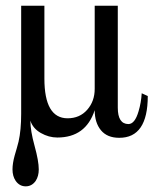

<svg xmlns="http://www.w3.org/2000/svg" viewBox="-20 -469 567 682"><path d="M504.9 -127.9Q504.9 21 403.3 20.5Q360.8 20.5 338.6 -6.3Q316.4 -33.2 316.4 -77.6Q284.7 19.5 183.6 19.5Q153.3 19.5 125 3.4Q96.7 -12.7 87.9 -40.5Q87.9 -4.9 102.8 49.1Q117.7 103 117.7 132.8Q117.7 156.7 106.9 173.3Q93.3 192.9 71.3 192.9Q49.3 192.9 35.6 173.3Q24.4 156.7 24.4 132.8Q24.4 111.3 32.2 83Q39.6 58.6 45.9 34.2Q55.2 -6.8 55.2 -64.9V-448.7H137.7V-189.9Q137.7 -49.3 219.7 -48.8Q263.2 -48.8 289.8 -79.1Q316.4 -109.4 316.4 -153.3V-448.7H398.4V-86.4Q398.4 -28.8 436 -28.3Q459 -28.3 472.2 -73.7Q481.4 -104.5 483.4 -137.7Z"/></svg>

Font: Accordance
Style: Regular
Weight: 400
Version: Version 1.1 (build May 11, 2018) Miklal Software Solutions, 